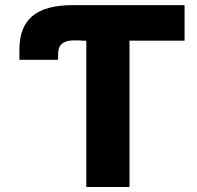

<svg xmlns="http://www.w3.org/2000/svg" viewBox="-20 -748 789 768"><path d="M57.6 -508.8V-549.3Q57.6 -640.1 109.6 -683.8Q161.6 -727.5 271 -727.5H302.7V-586.4H275.4Q243.7 -586.4 228 -573Q212.4 -559.6 212.4 -532.2V-508.8ZM302.7 -585.4V-727.5H718.3V-585.4H498V0H325.2V-585.4Z"/></svg>

Font: Inter 17pt ExtraBold
Style: Regular
Weight: 800
Version: Version 4.001;git-66647c0bb